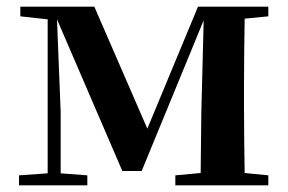

<svg xmlns="http://www.w3.org/2000/svg" viewBox="-20 -556 863 576"><path d="M123 0H242V-30L162 -36V-220L151 -498L347 -43H405L591 -495L584 -218L582 -37L506 -30V0H785V-30L714 -37C713 -94 712 -179 712 -235V-301C712 -356 713 -442 714 -500L785 -507V-536H574L422 -170L263 -536H41V-507L123 -498V-36L37 -30V0Z"/></svg>

Font: Source Han Serif CN
Style: Bold
Weight: 700
Designer: Ryoko NISHIZUKA 西塚涼子 (kana & ideographs); Frank Grießhammer (Latin, Greek & Cyrillic); Wenlong ZHANG 张文龙 (bopomofo); San
Foundry: Adobe
Version: Version 2.003;hotconv 1.1.1;makeotfexe 2.6.0